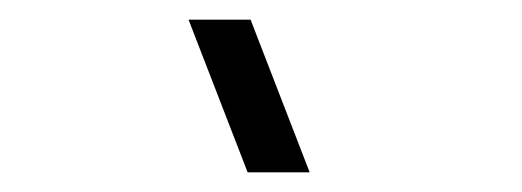

<svg xmlns="http://www.w3.org/2000/svg" viewBox="-20 -980 530 195"><path d="M231.5 -805 171.5 -960H234.5L294.5 -805Z"/></svg>

Font: Cns Manrope
Style: Regular
Weight: 400
Designer: Mikhail Sharanda
Foundry: Mikhail Sharanda
Version: Version 4.504